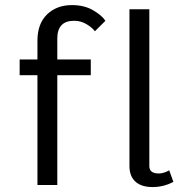

<svg xmlns="http://www.w3.org/2000/svg" viewBox="-20 -737 740 765"><path d="M670.8 -12.5Q632.5 8.3 587.5 8.3Q543.3 8.3 519.6 -13.3Q495.8 -35 495.8 -75V-700H575V-75Q575 -45.8 612.5 -45.8Q631.7 -45.8 654.2 -58.3ZM129.2 0V-437.5H58.3V-500H129.2V-575Q129.2 -642.5 167.5 -679.6Q205.8 -716.7 266.7 -716.7Q315.8 -716.7 350.8 -696.2Q385.8 -675.8 400 -654.2L358.3 -612.5Q345.8 -628.3 323.8 -641.2Q301.7 -654.2 275 -654.2Q208.3 -654.2 208.3 -583.3V-500H341.7V-437.5H208.3V0Z"/></svg>

Font: BoonBaan
Style: Regular
Weight: 400
Designer: Sungsit Sawaiwan
Foundry: FontUni
Version: Version 2.0